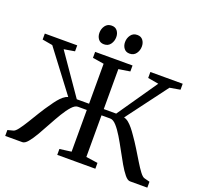

<svg xmlns="http://www.w3.org/2000/svg" viewBox="-156 -1124 1357 1300"><g transform="rotate(20 522.5 -474.0)"><path d="M10.5 0V-42.5L50.5 -53Q64 -56.5 83 -81.5Q102 -106.5 124.8 -143.8Q147.5 -181 173 -222.8Q198.5 -264.5 225 -301Q240.5 -324 256 -343Q271.5 -362 287.5 -375.2Q303.5 -388.5 321.5 -393.5L99.5 -687L25.5 -700V-743H259V-700L181.5 -687L381 -399H469.5V-687L388 -700V-743H657.5V-700L575.5 -687V-399H665L863.5 -686.5L786 -700V-743H1019V-700L944 -687L724 -393Q742.5 -388.5 758.5 -375Q774.5 -361.5 790 -342.5Q805.5 -323.5 821 -300.5Q847 -264 872.5 -222.5Q898 -181 920.5 -143.8Q943 -106.5 962 -81.5Q981 -56.5 994.5 -53L1034.5 -42.5V0H909.5Q892 0 871 -25.5Q850 -51 826.8 -91.2Q803.5 -131.5 779.2 -176.8Q755 -222 730.8 -262.2Q706.5 -302.5 683.2 -328.2Q660 -354 638.5 -354H575.5V-54L660 -42V0H385.5V-42.5L469.5 -53.5V-354H405.5Q385 -354 361.8 -328.2Q338.5 -302.5 314.2 -262.2Q290 -222 265.5 -176.8Q241 -131.5 217.8 -91.2Q194.5 -51 173.2 -25.5Q152 0 134 0ZM425.5 -811.5Q399 -811.5 385 -830Q371 -848.5 371 -875Q371 -903.5 387.2 -926Q403.5 -948.5 433 -948.5H434Q460.5 -948.5 474.5 -930Q488.5 -911.5 488.5 -885.5Q488.5 -856.5 472.2 -834Q456 -811.5 426.5 -811.5ZM610 -811.5Q584 -811.5 569.8 -830Q555.5 -848.5 555.5 -875Q555.5 -903.5 571.8 -926Q588 -948.5 617.5 -948.5H618.5Q645 -948.5 659 -930Q673 -911.5 673 -885.5Q673 -856.5 656.8 -834Q640.5 -811.5 611 -811.5Z"/></g></svg>

Font: Merriweather 48pt
Style: Regular
Weight: 400
Version: Version 2.100